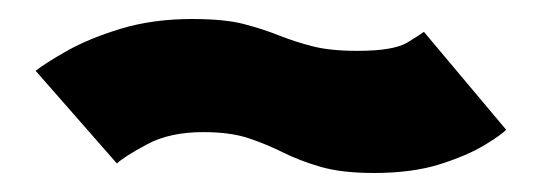

<svg xmlns="http://www.w3.org/2000/svg" viewBox="-20 -447 572 202"><path d="M373.5 -265Q413.5 -265 442.8 -274.2Q472 -283.5 490 -294.5Q508 -305.5 512.5 -310.5L426 -413.5Q423.5 -411.5 409 -402.5Q394.5 -393.5 356 -393.5Q327 -393.5 308 -398.5Q289 -403.5 272.8 -410Q256.5 -416.5 236.2 -421.8Q216 -427 182 -427Q141 -427 107.2 -416.8Q73.5 -406.5 50.5 -393.5Q27.5 -380.5 17.5 -372.5L103 -275Q111 -282.5 134.8 -295.2Q158.5 -308 194 -308Q222.5 -308 241.8 -301.5Q261 -295 278 -286.5Q295 -278 317.2 -271.5Q339.5 -265 373.5 -265Z"/></svg>

Font: Anybody Expanded
Style: Bold
Weight: 700
Width: 7
Designer: Tyler Finck
Foundry: Etcetera Type Company
Version: Version 1.113;gftools[0.9.25]